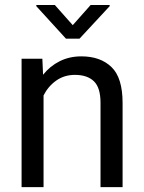

<svg xmlns="http://www.w3.org/2000/svg" viewBox="-20 -770 592 790"><path d="M288.1 -461.9Q244.6 -461.9 211.4 -438.5Q178.2 -415 159.2 -377.4V0H68.8V-528.3H154.3L157.2 -462.4Q185.5 -498 225.6 -518.1Q265.6 -538.1 314.9 -538.1Q393.1 -538.1 438.7 -494.1Q484.4 -450.2 484.4 -346.2V0H393.6V-347.2Q393.6 -409.2 366.5 -435.5Q339.4 -461.9 288.1 -461.9ZM205.6 -749.5 279.3 -666.5 353 -749.5H431.2V-744.6L307.1 -610.8H251.5L129.4 -744.6V-749.5Z"/></svg>

Font: Vazirmatn RD
Style: Regular
Weight: 400
Designer: Saber Rastikerdar
Foundry: Saber Rastikerdar
Version: Version 32.102